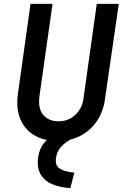

<svg xmlns="http://www.w3.org/2000/svg" viewBox="-20 -720 647 994"><path d="M278 10Q208 10 158 -19.5Q108 -49 85 -104Q62 -159 73 -236L138 -700H252L185 -228Q175 -159 203.5 -125.5Q232 -92 283 -92Q334 -92 369.5 -125Q405 -158 412 -209L481 -700H595L523 -204Q514 -140 480.5 -91.5Q447 -43 395.5 -16.5Q344 10 278 10ZM344 254Q288 250 248 232.5Q208 215 189 180Q170 145 178 92Q183 54 205.5 23.5Q228 -7 268 -25L349 0Q316 18 295.5 41Q275 64 270 97Q264 137 289.5 153Q315 169 365 174Z"/></svg>

Font: Finlandica Medium
Style: Italic
Weight: 500
Italic angle: -8°
Designer: Niklas Ekholm, Juho Hiilivirta, Jaakko Suomalainen
Foundry: Helsinki Type Studio
Version: Version 1.063